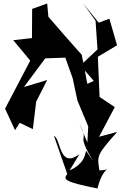

<svg xmlns="http://www.w3.org/2000/svg" viewBox="-20 -793 736 1099"><path d="M435 89C317 177 330 1 289 -15L365 203C341 234 345 247 538 286C575 129 651 180 549 182C535 99 533 94 651 -38L547 -10L637 -180L550 -238L540 -468L650 -534L606 -686L545 -663L457 -772L527 -674L538 -510L440 -418L517 -330L480 -313L448 -479C383 -551 320 -624 257 -697L250 -773L164 -742L163 -575L56 -563L153 -446L9 -171L66 -48L93 -90L168 -54L187 -211L250 -335L117 -295L239 -459L354 -463L396 -345L423 -218L485 -69L480 23L435 -86C497 38 407 -50 514 131C426 2 528 115 378 183Z"/></svg>

Font: Asimov Silicon
Style: Regular
Weight: 400
Designer: Google
Version: Version 2.000980; 2014